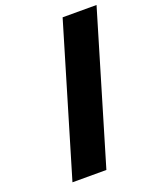

<svg xmlns="http://www.w3.org/2000/svg" viewBox="-151 -913 811 1000"><g transform="rotate(-20 254.0 -412.5)"><path d="M508.2 -825H320.2L74.5 0H262.5Z"/></g></svg>

Font: Hussar
Style: BdOblThree
Weight: 700
Foundry: Cannot Into Space Fonts
Version: Version 2.00